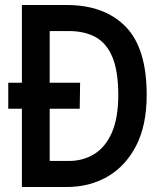

<svg xmlns="http://www.w3.org/2000/svg" viewBox="-20 -747 640 767"><path d="M178.5 0 156 -104H254.5Q312.5 -104 357.2 -132Q402 -160 427.2 -218.2Q452.5 -276.5 452.5 -367Q452.5 -462.5 429.2 -518.5Q406 -574.5 361.8 -598.8Q317.5 -623 254 -623H152L178.5 -727H246Q396.5 -727 481.2 -641.2Q566 -555.5 566 -368Q566 -246.5 523.8 -164.8Q481.5 -83 409.5 -41.5Q337.5 0 247 0ZM67.5 0V-727H178.5V0ZM13 -312.5V-416.5H300L298.5 -312.5Z"/></svg>

Font: Spline Sans Mono Medium
Style: Regular
Weight: 500
Monospace: yes
Version: Version 1.004